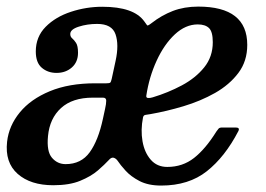

<svg xmlns="http://www.w3.org/2000/svg" viewBox="-28 -551 806 582"><path d="M-6.5 -121.5Q-1 -170 32 -210.2Q65 -250.5 123 -274.5Q181 -298.5 260.5 -298.5H294.5Q303.5 -298.5 306 -300.5Q308.5 -302.5 310.5 -311.5L322.5 -367Q333 -415.5 322.2 -447Q311.5 -478.5 266.5 -478.5Q236.5 -478.5 210.8 -470.2Q185 -462 185 -448Q185 -439.5 190.8 -434.8Q196.5 -430 202.5 -421Q208.5 -412 208.5 -391Q208.5 -363 189.8 -346.5Q171 -330 143.5 -330Q117 -330 98.8 -345.5Q80.5 -361 80.5 -395Q80.5 -439.5 110.5 -469.8Q140.5 -500 187 -515.2Q233.5 -530.5 282 -530.5Q378 -530.5 409.5 -486Q416 -476.5 418 -474.2Q420 -472 431.5 -481Q461.5 -504.5 496 -517.8Q530.5 -531 573 -531Q721.5 -531 721.5 -415Q721.5 -365.5 694.5 -329.8Q667.5 -294 623.8 -269.2Q580 -244.5 528.2 -229Q476.5 -213.5 427.5 -205Q419.5 -203.5 413.2 -202.8Q407 -202 405.5 -195Q398 -157 404 -122.8Q410 -88.5 429 -66.8Q448 -45 479 -45Q525.5 -45 560.2 -72.2Q595 -99.5 628 -152.5Q631.5 -157.5 634.5 -161Q637.5 -164.5 645.5 -164.5H686.5Q700 -164.5 694.5 -153.5Q654 -75.5 599 -32Q544 11.5 460.5 11.5Q421.5 11.5 395 -2.2Q368.5 -16 352.5 -33.8Q336.5 -51.5 329 -63Q324 -70.5 316.8 -72.8Q309.5 -75 301.5 -65.5Q289 -52 268.5 -34.2Q248 -16.5 215.2 -3Q182.5 10.5 133.5 10.5Q64.5 10.5 25.5 -24Q-13.5 -58.5 -6.5 -121.5ZM435 -256Q481.5 -270 523.2 -292.2Q565 -314.5 591 -346.8Q617 -379 617 -423Q617 -455 605.5 -466Q594 -477 571.5 -477Q534.5 -477 502 -446.8Q469.5 -416.5 446.8 -367Q424 -317.5 415.5 -261Q414.5 -254.5 420.8 -254Q427 -253.5 435 -256ZM290.5 -221Q294 -236.5 294 -245.8Q294 -255 284 -255H253.5Q191.5 -255 157 -223.5Q122.5 -192 117.5 -138.5Q113 -92 129.5 -72.8Q146 -53.5 171 -53.5Q218 -53.5 244 -89.5Q270 -125.5 284 -191Z"/></svg>

Font: Besley* Narrow Medium
Style: Italic
Weight: 500
Width: 4
Italic angle: -13°
Designer: Owen Earl
Foundry: indestructible type*
Version: Version 3.000; ttfautohint (v1.8.3)